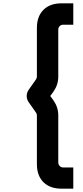

<svg xmlns="http://www.w3.org/2000/svg" viewBox="-20 -920 499 1150"><path d="M348 210Q279 210 240 171Q201 132 201 63V-229Q201 -238.5 196 -245L151 -309Q140 -325.5 140 -345Q140 -364.5 151 -381L196 -445Q201 -453.5 201 -461V-753Q201 -821.5 240 -860.8Q279 -900 348 -900H419V-772H358Q346 -772 337.5 -763.5Q329 -755 329 -743V-461Q329 -412 300 -371L281 -345L300 -319Q329 -278 329 -229V53Q329 65.5 337.5 74.2Q346 83 358 83H419V210Z"/></svg>

Font: Manrope ExtraLight ExtraBold
Style: Regular
Weight: 800
Version: Version 4.504